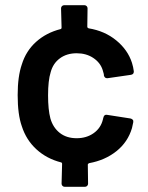

<svg xmlns="http://www.w3.org/2000/svg" viewBox="-20 -714 571 739"><path d="M377 -259Q378 -260 378 -262Q381 -274 392 -272L482 -258Q487 -257 490.5 -253.5Q494 -250 493 -244Q490 -228 488 -221Q472 -167 428 -132Q384 -97 323 -86Q318 -84 318 -80L319 -7Q319 -2 315.5 1.5Q312 5 307 5H229Q224 5 220.5 1.5Q217 -2 217 -7L219 -83Q219 -88 215 -89Q160 -103 120.5 -139Q81 -175 64 -228Q48 -273 48 -348Q48 -420 64 -466Q80 -518 119 -553Q158 -588 213 -602Q217 -603 217 -608L215 -682Q215 -687 218.5 -690.5Q222 -694 227 -694H305Q310 -694 313.5 -690.5Q317 -687 317 -682L316 -611Q316 -607 321 -605Q383 -595 427.5 -558.5Q472 -522 488 -472Q493 -456 495 -440V-438Q495 -428 484 -426L394 -413H392Q383 -413 380 -423Q380 -428 379 -431Q377 -439 375 -445Q366 -473 339 -491Q312 -509 275 -509Q237 -509 210.5 -489.5Q184 -470 175 -436Q165 -404 165 -347Q165 -292 174 -258Q184 -223 210 -202.5Q236 -182 275 -182Q313 -182 340.5 -201.5Q368 -221 376 -254Q377 -256 377 -259Z"/></svg>

Font: Amber EN SemiBold
Style: Regular
Weight: 600
Designer: Jeremy Tribby
Foundry: Tribby Type
Version: Version 1.408 November 24, 2021